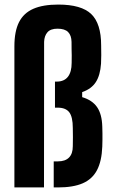

<svg xmlns="http://www.w3.org/2000/svg" viewBox="-20 -820 498 840"><path d="M43 0V-617.5Q43 -683 63.2 -723Q83.5 -763 125.8 -781.5Q168 -800 235 -800Q336 -800 379.2 -758.5Q422.5 -717 422.5 -621.5Q423 -598.5 423 -579.2Q423 -560 422 -541.5Q418.5 -490.5 399.2 -460.8Q380 -431 339.5 -417V-395Q383.5 -382 404.8 -351.2Q426 -320.5 427.5 -266Q428 -250.5 428.2 -236.5Q428.5 -222.5 428.2 -208.5Q428 -194.5 427.5 -178.5Q425 -115 404.5 -75.8Q384 -36.5 342.2 -18.2Q300.5 0 233.5 0H215V-114H233.5Q265.5 -114 282 -130.8Q298.5 -147.5 298.5 -180Q299 -201 299 -220.2Q299 -239.5 298.5 -260Q298.5 -308.5 283 -328.8Q267.5 -349 232.5 -349H220.5V-463H228Q260.5 -463 277 -484Q293.5 -505 293.5 -545Q294 -565 293.8 -578Q293.5 -591 293.2 -604Q293 -617 293 -636.5Q292.5 -665 278 -679.8Q263.5 -694.5 231.5 -694.5Q201.5 -694.5 187.8 -679Q174 -663.5 173 -637L172.5 0Z"/></svg>

Font: Big Shoulders Display Thin ExtraBold
Style: Regular
Weight: 800
Version: Version 2.002